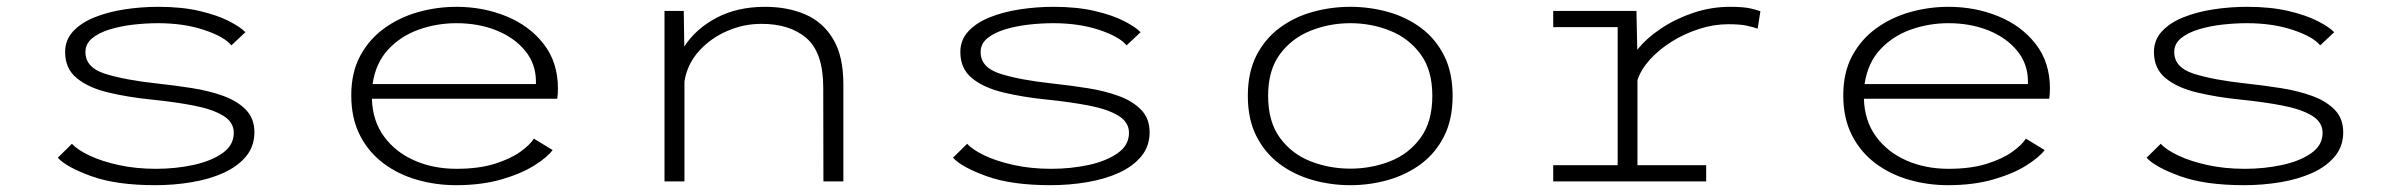

<svg xmlns="http://www.w3.org/2000/svg" viewBox="-20 -532 7040 563"><path d="M435 11Q320.5 11 247.5 -15.5Q174.5 -42 149.5 -69.5L191 -110.5Q206.5 -93 242.2 -76Q278 -59 328.2 -48Q378.5 -37 437.5 -37Q494.5 -37 546.8 -48.2Q599 -59.5 632.2 -82.8Q665.5 -106 665.5 -142.5Q665.5 -174 634 -193Q602.5 -212 548 -222.5Q493.5 -233 424.5 -240Q355 -247 297.5 -260.8Q240 -274.5 205.5 -302.5Q171 -330.5 171 -379.5Q171 -415 194.5 -440.2Q218 -465.5 257.2 -481.2Q296.5 -497 345.2 -504.5Q394 -512 444.5 -512Q513 -512 565.2 -499.8Q617.5 -487.5 651.5 -470Q685.5 -452.5 699.5 -437.5L658.5 -399Q637.5 -424.5 578.5 -444.2Q519.5 -464 443.5 -464Q408.5 -464 371.2 -459.8Q334 -455.5 302 -445.8Q270 -436 250.2 -419.8Q230.5 -403.5 230.5 -379.5Q230.5 -334 287.8 -315.8Q345 -297.5 442 -287Q493.5 -281.5 544 -273.5Q594.5 -265.5 635.5 -250.5Q676.5 -235.5 701.2 -210Q726 -184.5 726 -144Q726 -103 701.5 -73.5Q677 -44 635.8 -25.2Q594.5 -6.5 542.5 2.2Q490.5 11 435 11Z M1317 11Q1258 11 1203 -4.8Q1148 -20.5 1104.5 -53Q1061 -85.5 1035.5 -135.2Q1010 -185 1010 -252.5Q1010 -319.5 1036.2 -368.2Q1062.5 -417 1106.8 -449Q1151 -481 1206 -496.5Q1261 -512 1318.5 -512Q1397 -512 1464.8 -484.2Q1532.5 -456.5 1574.2 -403Q1616 -349.5 1616 -272.5Q1616 -265.5 1615.5 -256.8Q1615 -248 1614 -242.5H1070.5Q1072.5 -177.5 1106 -131.8Q1139.5 -86 1195 -61.5Q1250.5 -37 1318.5 -37Q1383.5 -37 1430 -51.5Q1476.5 -66 1505.2 -86.5Q1534 -107 1545.5 -125.5L1600.5 -92Q1584.5 -70.5 1546.2 -46.5Q1508 -22.5 1450 -5.8Q1392 11 1317 11ZM1318.5 -464Q1260.5 -464 1207.5 -445Q1154.5 -426 1118 -386.5Q1081.5 -347 1072.5 -285.5H1551.5V-293Q1551.5 -344.5 1520 -383Q1488.5 -421.5 1435.8 -442.8Q1383 -464 1318.5 -464Z M1928.5 0V-500H1985L1986.5 -395.5Q2020 -447.5 2081 -479.8Q2142 -512 2223 -512Q2290 -512 2341.8 -489.5Q2393.5 -467 2423.2 -417.2Q2453 -367.5 2453 -284.5V0H2394.5L2394 -275Q2394 -377.5 2345 -420Q2296 -462.5 2211.5 -462Q2160.5 -462 2112 -441Q2063.5 -420 2029.2 -381.8Q1995 -343.5 1987 -293V0Z M3060 11Q2945.5 11 2872.5 -15.5Q2799.5 -42 2774.5 -69.5L2816 -110.5Q2831.5 -93 2867.2 -76Q2903 -59 2953.2 -48Q3003.5 -37 3062.5 -37Q3119.5 -37 3171.8 -48.2Q3224 -59.5 3257.2 -82.8Q3290.5 -106 3290.5 -142.5Q3290.5 -174 3259 -193Q3227.5 -212 3173 -222.5Q3118.5 -233 3049.5 -240Q2980 -247 2922.5 -260.8Q2865 -274.5 2830.5 -302.5Q2796 -330.5 2796 -379.5Q2796 -415 2819.5 -440.2Q2843 -465.5 2882.2 -481.2Q2921.5 -497 2970.2 -504.5Q3019 -512 3069.5 -512Q3138 -512 3190.2 -499.8Q3242.5 -487.5 3276.5 -470Q3310.5 -452.5 3324.5 -437.5L3283.5 -399Q3262.5 -424.5 3203.5 -444.2Q3144.5 -464 3068.5 -464Q3033.5 -464 2996.2 -459.8Q2959 -455.5 2927 -445.8Q2895 -436 2875.2 -419.8Q2855.5 -403.5 2855.5 -379.5Q2855.5 -334 2912.8 -315.8Q2970 -297.5 3067 -287Q3118.5 -281.5 3169 -273.5Q3219.5 -265.5 3260.5 -250.5Q3301.5 -235.5 3326.2 -210Q3351 -184.5 3351 -144Q3351 -103 3326.5 -73.5Q3302 -44 3260.8 -25.2Q3219.5 -6.5 3167.5 2.2Q3115.5 11 3060 11Z M3939.5 11Q3882.5 11 3828.8 -4.2Q3775 -19.5 3732.2 -51.2Q3689.5 -83 3664.2 -132.5Q3639 -182 3639 -251Q3639 -320 3664.2 -369.2Q3689.5 -418.5 3732.2 -450.2Q3775 -482 3828.8 -497Q3882.5 -512 3939.5 -512Q3996.5 -512 4050.2 -497Q4104 -482 4146.8 -450.2Q4189.5 -418.5 4214.5 -369Q4239.5 -319.5 4239.5 -251Q4239.5 -182 4214.5 -132.5Q4189.5 -83 4146.8 -51.2Q4104 -19.5 4050.2 -4.2Q3996.5 11 3939.5 11ZM3939.5 -37.5Q4001 -37.5 4056 -59Q4111 -80.5 4145.5 -127.8Q4180 -175 4180 -251Q4180 -326.5 4145.5 -373.2Q4111 -420 4056 -442Q4001 -464 3939.5 -464Q3878.5 -464 3823.2 -442Q3768 -420 3733.2 -373.2Q3698.5 -326.5 3698.5 -251Q3698.5 -175 3733.2 -127.8Q3768 -80.5 3823 -59Q3878 -37.5 3939.5 -37.5Z M4534.5 0V-47.5H4723.5V-452.5H4534.5V-500H4778.5L4781 -386Q4808.5 -420.5 4851.5 -449Q4894.5 -477.5 4946.5 -494.8Q4998.5 -512 5052.5 -512Q5090 -512 5110.2 -507.8Q5130.5 -503.5 5142 -499L5134 -448Q5123 -452 5103 -456.5Q5083 -461 5048 -461Q5005.5 -461 4962.5 -447.2Q4919.5 -433.5 4882 -410Q4844.5 -386.5 4818 -357.2Q4791.5 -328 4781.5 -297V-47.5H4983V0Z M5692 11Q5633 11 5578 -4.8Q5523 -20.5 5479.5 -53Q5436 -85.5 5410.5 -135.2Q5385 -185 5385 -252.5Q5385 -319.5 5411.2 -368.2Q5437.5 -417 5481.8 -449Q5526 -481 5581 -496.5Q5636 -512 5693.5 -512Q5772 -512 5839.8 -484.2Q5907.5 -456.5 5949.2 -403Q5991 -349.5 5991 -272.5Q5991 -265.5 5990.5 -256.8Q5990 -248 5989 -242.5H5445.5Q5447.5 -177.5 5481 -131.8Q5514.5 -86 5570 -61.5Q5625.5 -37 5693.5 -37Q5758.5 -37 5805 -51.5Q5851.5 -66 5880.2 -86.5Q5909 -107 5920.5 -125.5L5975.5 -92Q5959.5 -70.5 5921.2 -46.5Q5883 -22.5 5825 -5.8Q5767 11 5692 11ZM5693.5 -464Q5635.5 -464 5582.5 -445Q5529.5 -426 5493 -386.5Q5456.5 -347 5447.5 -285.5H5926.5V-293Q5926.5 -344.5 5895 -383Q5863.5 -421.5 5810.8 -442.8Q5758 -464 5693.5 -464Z M6560 11Q6445.5 11 6372.5 -15.5Q6299.5 -42 6274.5 -69.5L6316 -110.5Q6331.5 -93 6367.2 -76Q6403 -59 6453.2 -48Q6503.5 -37 6562.5 -37Q6619.5 -37 6671.8 -48.2Q6724 -59.5 6757.2 -82.8Q6790.5 -106 6790.5 -142.5Q6790.5 -174 6759 -193Q6727.5 -212 6673 -222.5Q6618.5 -233 6549.5 -240Q6480 -247 6422.5 -260.8Q6365 -274.5 6330.5 -302.5Q6296 -330.5 6296 -379.5Q6296 -415 6319.5 -440.2Q6343 -465.5 6382.2 -481.2Q6421.5 -497 6470.2 -504.5Q6519 -512 6569.5 -512Q6638 -512 6690.2 -499.8Q6742.5 -487.5 6776.5 -470Q6810.5 -452.5 6824.5 -437.5L6783.5 -399Q6762.5 -424.5 6703.5 -444.2Q6644.5 -464 6568.5 -464Q6533.5 -464 6496.2 -459.8Q6459 -455.5 6427 -445.8Q6395 -436 6375.2 -419.8Q6355.5 -403.5 6355.5 -379.5Q6355.5 -334 6412.8 -315.8Q6470 -297.5 6567 -287Q6618.5 -281.5 6669 -273.5Q6719.5 -265.5 6760.5 -250.5Q6801.5 -235.5 6826.2 -210Q6851 -184.5 6851 -144Q6851 -103 6826.5 -73.5Q6802 -44 6760.8 -25.2Q6719.5 -6.5 6667.5 2.2Q6615.5 11 6560 11Z"/></svg>

Font: Trispace SemiExpanded ExtraLight
Style: Regular
Weight: 200
Width: 6
Designer: Tyler Finck
Foundry: Etcetera Type Company
Version: Version 1.210; ttfautohint (v1.8.3)